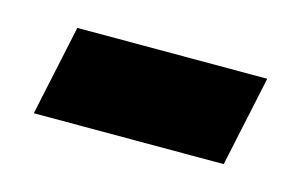

<svg xmlns="http://www.w3.org/2000/svg" viewBox="-35 -393 392 250"><g transform="rotate(15 161.0 -268.0)"><path d="M20 -207 46 -329H302L276 -207Z"/></g></svg>

Font: Noto IKEA Latin
Style: Bold Italic
Weight: 700
Italic angle: -12°
Designer: Monotype Design Team
Foundry: Monotype Imaging Inc.
Version: Version 1.0